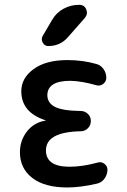

<svg xmlns="http://www.w3.org/2000/svg" viewBox="-20 -785 540 814"><path d="M171.9 -273.4Q173.8 -273.4 173.8 -274.4Q173.8 -275.4 171.9 -275.4Q70.3 -308.6 70.3 -398.4Q70.3 -454.1 122.6 -492.2Q174.8 -530.3 265.6 -530.3Q331.1 -530.3 388.7 -513.7Q407.2 -508.8 418.9 -492.2Q430.7 -475.6 430.7 -455.1Q430.7 -439.5 417.5 -429.2Q404.3 -418.9 387.7 -423.8Q326.2 -441.4 278.3 -442.4Q181.6 -442.4 180.7 -381.8Q180.7 -348.6 212.9 -332Q245.1 -315.4 322.3 -314.5Q339.8 -314.5 352.5 -302.2Q365.2 -290 365.2 -272Q365.2 -253.9 352.5 -241.2Q339.8 -228.5 322.3 -228.5Q174.8 -225.6 174.8 -147.5Q174.8 -78.1 274.4 -78.1Q329.1 -78.1 393.6 -95.7Q409.2 -100.6 422.4 -90.8Q435.5 -81.1 435.5 -65.4Q435.5 -45.9 423.8 -28.8Q412.1 -11.7 392.6 -6.8Q321.3 9.8 265.6 9.8Q168.9 9.8 116.7 -30.8Q64.5 -71.3 64.5 -139.6Q64.5 -189.5 94.2 -227.5Q124 -265.6 171.9 -273.4ZM201.2 -701.2Q218.8 -731.4 249.5 -748Q280.3 -764.6 315.4 -764.6Q337.9 -764.6 345.7 -745.1Q353.5 -725.6 339.8 -709L267.6 -627Q235.4 -589.8 184.6 -589.8Q168.9 -589.8 161.1 -604.5Q153.3 -619.1 161.1 -632.8Z"/></svg>

Font: Rounded-X Mgen+ 2m medium
Style: Regular
Weight: 500
Designer: [Source Han Sans]
Ryoko NISHIZUKA  (kana & ideographs); Paul D. Hunt (Latin, Greek & Cyrillic); Wenlong ZHANG  (bopomofo
Version: Version 1.059.20150602